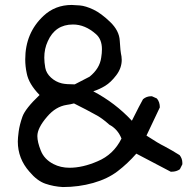

<svg xmlns="http://www.w3.org/2000/svg" viewBox="-20 -715 764 776"><path d="M261 -37Q314 -37 374 -63Q439 -90 471 -155Q456 -193 422 -211Q391 -239 365 -252Q335 -269 279 -297Q264 -293 249 -291Q205 -284 171 -244Q131 -198 131 -165Q131 -141 145 -106Q159 -71 196 -52Q225 -37 261 -37ZM234 41Q197 39 163.5 27.5Q130 16 99 -21Q52 -74 52 -143Q52 -157 55.5 -183.5Q59 -210 70.5 -243Q82 -276 140 -331Q96 -376 88 -419Q82 -447 82 -475Q82 -582 156 -651Q203 -695 270 -695Q280 -695 303 -693Q326 -691 357 -676.5Q388 -662 425 -626.5Q462 -591 464 -550.5Q466 -510 471 -487L472 -473Q472 -440 450 -411Q428 -382 405 -368Q382 -354 357 -346Q446 -299 513 -227Q547 -295 558 -314Q572 -326 591 -326H594L614 -317Q626 -303 626 -281L572 -167Q621 -135 644 -124Q676 -107 706 -88Q717 -74 717 -57V-51L707 -31Q693 -21 674 -21H670L531 -94Q496 -54 455.5 -23Q415 8 356.5 24.5Q298 41 234 41ZM282 -374 342 -405Q383 -438 389 -482Q392 -500 392 -516Q392 -556 368 -577Q324 -616 275 -616Q203 -616 173 -548Q159 -518 159 -482Q159 -463 163 -441Q167 -419 186 -401.5Q205 -384 230 -378Q247 -374 282 -374Z"/></svg>

Font: Xiaolai SC
Style: Regular
Weight: 400
Designer: Nozomi Seto 瀬戸のぞみ
Version: Version 3.11;December 4, 2020;FontCreator 13.0.0.2613 64-bit